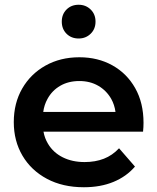

<svg xmlns="http://www.w3.org/2000/svg" viewBox="-20 -781 662 808"><path d="M333 7Q244 7 177.5 -28.5Q111 -64 74.5 -126Q38 -188 38 -267Q38 -347 73.5 -408.5Q109 -470 171.5 -505Q234 -540 314 -540Q392 -540 453 -506Q514 -472 549 -410Q584 -348 584 -264Q584 -256 583.5 -246Q583 -236 582 -227H163Q168 -199 182 -176Q204 -139 244 -119Q284 -99 336 -99Q381 -99 417 -113Q453 -127 481 -157L548 -80Q512 -38 457.5 -15.5Q403 7 333 7ZM162 -310H466Q462 -340 448 -365Q428 -400 393.5 -420Q359 -440 314 -440Q268 -440 233.5 -420Q199 -400 180 -365Q166 -340 162 -310ZM311 -619Q280 -619 260 -639Q240 -659 240 -690Q240 -721 260 -741Q280 -761 311 -761Q341 -761 361.5 -741Q382 -721 382 -690Q382 -659 361.5 -639Q341 -619 311 -619Z"/></svg>

Font: Montserrat Thin SemiBold
Style: Regular
Weight: 600
Version: Version 9.000